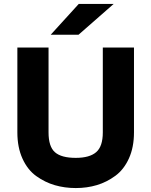

<svg xmlns="http://www.w3.org/2000/svg" viewBox="-20 -941 767 973"><path d="M237 -765 379 -921H556L378 -765ZM364 12Q308 12 258 -2.5Q208 -17 164 -48.5Q120 -80 94 -137Q68 -194 68 -270V-700H226V-270Q226 -198 258.5 -169.5Q291 -141 364 -141Q434 -141 467.5 -170Q501 -199 501 -270V-700H659V-270Q659 -195 633.5 -138.5Q608 -82 564.5 -50Q521 -18 471 -3Q421 12 364 12Z"/></svg>

Font: Overpass Heavy
Style: Regular
Weight: 900
Designer: Delve Withrington, Thomas Jockin
Foundry: Delve Fonts
Version: Version 3.000;DELV;Overpass